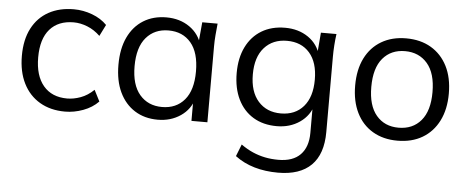

<svg xmlns="http://www.w3.org/2000/svg" viewBox="-49 -630 2364 972"><g transform="rotate(5 1132.5 -144.0)"><path d="M290 9Q216 9 161.5 -23Q107 -55 77.5 -114Q48 -173 48 -254Q48 -336 78 -393.5Q108 -451 162.5 -481Q217 -511 290 -511Q338 -511 383.5 -494Q429 -477 459 -446L430 -388Q400 -417 364.5 -431Q329 -445 295 -445Q217 -445 174 -396Q131 -347 131 -253Q131 -160 174 -109Q217 -58 295 -58Q328 -58 363.5 -71Q399 -84 430 -114L459 -57Q428 -25 382 -8Q336 9 290 9Z M761 9Q694 9 644 -22.5Q594 -54 566.5 -112Q539 -170 539 -251Q539 -333 566.5 -391Q594 -449 644 -480Q694 -511 761 -511Q829 -511 878.5 -476.5Q928 -442 944 -383H932L943 -502H1021Q1018 -473 1015.5 -443.5Q1013 -414 1013 -386V0H932V-118H943Q927 -59 877 -25Q827 9 761 9ZM777 -57Q849 -57 891 -106.5Q933 -156 933 -251Q933 -347 891 -396.5Q849 -446 777 -446Q706 -446 663.5 -396.5Q621 -347 621 -251Q621 -156 663.5 -106.5Q706 -57 777 -57Z M1391 223Q1326 223 1271 207Q1216 191 1172 158L1196 97Q1227 119 1257 132Q1287 145 1319 151.5Q1351 158 1387 158Q1461 158 1499 119Q1537 80 1537 8V-139H1547Q1531 -80 1481 -45.5Q1431 -11 1364 -11Q1295 -11 1244.5 -41.5Q1194 -72 1166.5 -128.5Q1139 -185 1139 -262Q1139 -338 1166.5 -394Q1194 -450 1244.5 -480.5Q1295 -511 1364 -511Q1432 -511 1481.5 -477Q1531 -443 1547 -383L1537 -393L1546 -502H1625Q1621 -473 1619 -443.5Q1617 -414 1617 -386V-3Q1617 109 1559.5 166Q1502 223 1391 223ZM1379 -77Q1452 -77 1494 -125.5Q1536 -174 1536 -262Q1536 -350 1494 -398Q1452 -446 1379 -446Q1307 -446 1264 -398Q1221 -350 1221 -262Q1221 -174 1264 -125.5Q1307 -77 1379 -77Z M1979 9Q1907 9 1853.5 -22.5Q1800 -54 1771 -112.5Q1742 -171 1742 -251Q1742 -332 1771 -390Q1800 -448 1853.5 -479.5Q1907 -511 1979 -511Q2052 -511 2105.5 -479.5Q2159 -448 2188.5 -390Q2218 -332 2218 -251Q2218 -171 2188.5 -112.5Q2159 -54 2105.5 -22.5Q2052 9 1979 9ZM1979 -57Q2051 -57 2093 -106.5Q2135 -156 2135 -251Q2135 -347 2092.5 -396.5Q2050 -446 1979 -446Q1908 -446 1866 -396.5Q1824 -347 1824 -251Q1824 -156 1866 -106.5Q1908 -57 1979 -57Z"/></g></svg>

Font: Mulish ExtraLight
Style: Regular
Weight: 400
Version: Version 3.603